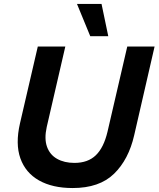

<svg xmlns="http://www.w3.org/2000/svg" viewBox="-20 -939 801 970"><path d="M493 -919 527 -756H436L369 -919ZM347 11Q245 11 177 -27.5Q109 -66 83 -139Q57 -212 81 -316L171 -704H310L216 -297Q203 -238 217.5 -197.5Q232 -157 268.5 -136.5Q305 -116 356 -116Q424 -116 464 -154.5Q504 -193 523 -273L623 -704H761L658 -256Q630 -133 556 -61Q482 11 347 11Z"/></svg>

Font: Prodigy Sans SemiBold
Style: Italic
Weight: 600
Italic angle: -13°
Designer: Wei Huang
Foundry: Wei Huang
Version: Version 1.003; ttfautohint (v1.8.3)